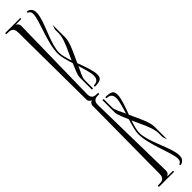

<svg xmlns="http://www.w3.org/2000/svg" viewBox="166 -1197 1969 1969"><g transform="rotate(45 1150.5 -212.0)"><path d="M1403 -229C1442 -229 1506 -261 1558 -282C1625 -261 1689 -242 1732 -242C1895 -242 2106 -353 2201 -353C2227 -353 2244 -342 2250 -319L2266 -325C2255 -371 2227 -387 2187 -387H2176C2172 -387 2168 -386 2164 -386C2156 -385 2148 -384 2140 -382C2136 -381 2131 -380 2127 -379C2010 -351 1847 -259 1732 -259C1693 -259 1641 -274 1585 -293C1673 -332 1768 -382 1842 -394C1853 -396 1862 -397 1872 -397H1932L1980 -414H1801H1788C1717 -409 1618 -357 1525 -315C1440 -346 1353 -379 1297 -379C1267 -379 1246 -371 1237 -347C1231 -332 1226 -313 1226 -271H1243C1243 -326 1271 -345 1314 -345C1358 -345 1425 -324 1495 -302C1441 -279 1390 -246 1348 -246H1227V-229ZM898 -229H1074V-246H953C911 -246 860 -279 806 -302C876 -324 943 -345 987 -345C1030 -345 1058 -326 1058 -271H1075C1075 -313 1070 -332 1064 -347C1055 -371 1034 -379 1004 -379C948 -379 861 -346 776 -315C683 -357 584 -409 513 -414H500H321L369 -397H429C439 -397 448 -396 459 -394C533 -382 628 -332 716 -293C660 -274 608 -259 569 -259C454 -259 291 -351 174 -379C170 -380 165 -381 161 -382C153 -384 145 -385 137 -386C133 -386 129 -387 125 -387H114C74 -387 46 -371 35 -325L51 -319C57 -342 74 -353 100 -353C195 -353 406 -242 569 -242C612 -242 676 -261 743 -282C795 -261 859 -229 898 -229ZM1198 -117 2178 -109C2246 -109 2248 -61 2248 -33V-10H2266V-229L2251 -230L2250 -147H2248C2243 -161 2228 -179 2200 -179L1228 -161C1160 -161 1160 -208 1160 -236V-251H1142V-236C1142 -208 1142 -161 1074 -161L101 -179C73 -179 57 -161 52 -147H51L49 -230L35 -229V-10H52V-33C52 -61 55 -109 123 -109L1104 -117C1132 -117 1144 -134 1149 -148H1153C1158 -134 1170 -117 1198 -117Z"/></g></svg>

Font: FoglihtenDeH04
Style: Regular
Weight: 500
Version: Version 0.68